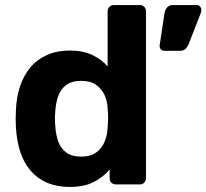

<svg xmlns="http://www.w3.org/2000/svg" viewBox="-20 -730 817 760"><path d="M256 10Q206 10 167 -6.5Q128 -23 101 -54.5Q74 -86 60 -129.5Q46 -173 43 -226Q42 -245 42 -260.5Q42 -276 43 -294Q45 -346 59.5 -389Q74 -432 100.5 -463.5Q127 -495 166.5 -512.5Q206 -530 256 -530Q308 -530 345 -512.5Q382 -495 406 -467V-685Q406 -696 413 -703Q420 -710 431 -710H534Q544 -710 551 -703Q558 -696 558 -685V-25Q558 -14 551 -7Q544 0 534 0H438Q428 0 421 -7Q414 -14 414 -25V-59Q389 -29 351 -9.5Q313 10 256 10ZM302 -110Q339 -110 361.5 -127Q384 -144 394.5 -170Q405 -196 406 -226Q408 -245 408 -264Q408 -283 406 -301Q405 -329 394 -353.5Q383 -378 360.5 -394Q338 -410 302 -410Q264 -410 242 -393.5Q220 -377 210.5 -350Q201 -323 199 -291Q196 -260 199 -229Q201 -197 210.5 -170Q220 -143 242 -126.5Q264 -110 302 -110ZM630 -529Q621 -529 616 -535.5Q611 -542 612 -551L631 -677Q633 -690 641 -700Q649 -710 665 -710H759Q767 -710 772 -704Q777 -698 777 -691Q777 -684 775 -679L727 -556Q723 -546 715.5 -537.5Q708 -529 692 -529Z"/></svg>

Font: Rubik SemiBold
Style: Regular
Weight: 600
Designer: Hubert and Fischer
Foundry: Hubert and Fischer
Version: Version 2.300;gftools[0.9.30]